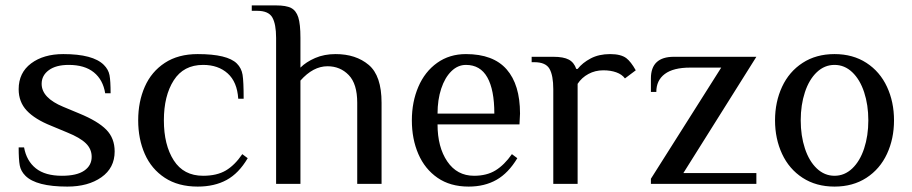

<svg xmlns="http://www.w3.org/2000/svg" viewBox="-20 -680 3371 710"><path d="M74 -30Q57 -47 53 -68.5Q49 -90 49 -135H69Q78 -85 112.5 -57.5Q147 -30 209 -30Q264 -30 291.5 -49Q319 -68 319 -100Q319 -129 297.5 -150Q276 -171 229 -190L169 -215Q109 -239 79 -271Q49 -303 49 -350Q49 -411 95 -445.5Q141 -480 214 -480Q324 -480 364 -440Q381 -423 385 -402Q389 -381 389 -335H369Q361 -385 327 -412.5Q293 -440 234 -440Q187 -440 160.5 -420.5Q134 -401 134 -370Q134 -318 214 -285L274 -260Q342 -232 373 -200.5Q404 -169 404 -120Q404 -59 355 -24.5Q306 10 229 10Q114 10 74 -30Z M491 -235Q491 -304 515.5 -359.5Q540 -415 589.5 -447.5Q639 -480 711 -480Q821 -480 856 -445Q873 -428 877 -403.5Q881 -379 881 -315H861Q857 -377 822 -408.5Q787 -440 731 -440Q659 -440 622.5 -383Q586 -326 586 -235Q586 -144 622.5 -87Q659 -30 731 -30Q782 -30 815 -49.5Q848 -69 876 -110L896 -95Q863 -39 818 -14.5Q773 10 711 10Q639 10 589.5 -22.5Q540 -55 515.5 -110.5Q491 -166 491 -235Z M931 -640H911V-660H1001Q1038 -660 1056.5 -650.5Q1075 -641 1083 -616Q1091 -591 1091 -540V-430Q1112 -451 1145.5 -465.5Q1179 -480 1221 -480Q1296 -480 1343.5 -440Q1391 -400 1391 -300V0H1301V-300Q1301 -370 1269.5 -402.5Q1238 -435 1191 -435Q1138 -435 1091 -382V0H1001V-540Q1001 -591 987 -615.5Q973 -640 931 -640Z M1503 -235Q1503 -303 1527 -359Q1551 -415 1596.5 -447.5Q1642 -480 1703 -480Q1804 -480 1853.5 -423.5Q1903 -367 1903 -260L1901 -220H1598Q1598 -136 1634 -83Q1670 -30 1733 -30Q1780 -30 1812.5 -50Q1845 -70 1873 -110L1893 -95Q1860 -40 1816 -15Q1772 10 1713 10Q1645 10 1598 -22.5Q1551 -55 1527 -110.5Q1503 -166 1503 -235ZM1703 -440Q1673 -440 1649 -416.5Q1625 -393 1611.5 -352Q1598 -311 1598 -260H1808Q1808 -348 1782 -394Q1756 -440 1703 -440Z M1956 -450H1946V-470H2026Q2064 -470 2083.5 -459.5Q2103 -449 2111 -425H2116Q2134 -448 2164.5 -464Q2195 -480 2236 -480Q2276 -480 2296 -465Q2313 -452 2331 -420L2291 -390Q2280 -405 2259 -412.5Q2238 -420 2211 -420Q2181 -420 2156 -406.5Q2131 -393 2116 -370V0H2026V-350Q2026 -401 2012 -425.5Q1998 -450 1956 -450Z M2647 -430H2532Q2470 -430 2438.5 -406.5Q2407 -383 2407 -340H2387V-390Q2387 -470 2472 -470H2777L2507 -40H2777V0H2387V-19Z M2846 -235Q2846 -303 2872 -359Q2898 -415 2948 -447.5Q2998 -480 3066 -480Q3134 -480 3184 -447.5Q3234 -415 3260 -359Q3286 -303 3286 -235Q3286 -167 3260 -111Q3234 -55 3184 -22.5Q3134 10 3066 10Q2998 10 2948 -22.5Q2898 -55 2872 -111Q2846 -167 2846 -235ZM3191 -235Q3191 -292 3175.5 -339Q3160 -386 3131.5 -413Q3103 -440 3066 -440Q3029 -440 3000.5 -413Q2972 -386 2956.5 -339Q2941 -292 2941 -235Q2941 -178 2956.5 -131Q2972 -84 3000.5 -57Q3029 -30 3066 -30Q3103 -30 3131.5 -57Q3160 -84 3175.5 -131Q3191 -178 3191 -235Z"/></svg>

Font: ZCOOL XiaoWei
Style: Regular
Weight: 400
Version: Version 1.000